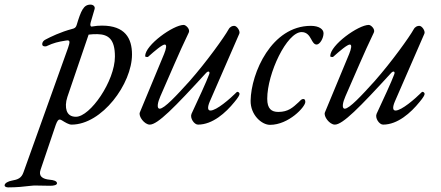

<svg xmlns="http://www.w3.org/2000/svg" viewBox="-143 -526 1913 832"><path d="M-107 286C-71 286 -41 283 -8 279C-2 278 6 278 15 278C32 278 54 279 75 279C90 279 104 276 104 268C104 258 87 254 74 253C40 250 23 237 33 209L99 14C105 -2 110 -8 115 -8C118 -8 122 -7 126 -4C139 4 155 14 167 14C299 14 429 -163 429 -290C429 -360 399 -415 299 -415C285 -415 272 -414 255 -411C250 -410 246 -416 250 -429L267 -487C270 -499 260 -506 249 -506C219 -506 208 -480 189 -417C186 -407 180 -403 171 -401C118 -387 76 -366 55 -355C47 -351 40 -345 40 -334C40 -328 45 -325 52 -325C54 -325 58 -325 61 -327C89 -340 109 -345 141 -350C144 -350 147 -351 149 -351C161 -351 160 -343 152 -319L-41 220C-50 246 -65 252 -93 257C-105 259 -123 267 -123 277C-123 284 -114 286 -107 286ZM186 -20C165 -20 152 -29 146 -46C141 -61 141 -82 149 -106L241 -376C255 -378 267 -378 279 -378C327 -377 355 -356 355 -281C355 -175 248 -20 186 -20Z M506 14C540 14 612 -59 751 -211C754 -214 757 -216 760 -216C764 -216 767 -212 763 -203C753 -175 715 -93 687 -33C679 -15 698 14 715 14C778 14 835 -37 873 -84C889 -103 895 -114 895 -119C895 -124 890 -128 886 -128C885 -128 884 -128 883 -127C853 -97 795 -47 769 -47C757 -47 755 -60 766 -86L894 -380C899 -391 884 -414 872 -414C864 -414 854 -411 847 -398C830 -367 753 -259 678 -174C622 -112 569 -55 549 -55C535 -55 540 -82 552 -109C592 -199 631 -294 675 -385C682 -399 663 -418 653 -418C608 -418 486 -331 486 -283C486 -280 490 -279 494 -279C496 -279 498 -279 499 -280C528 -306 560 -333 571 -333C581 -333 577 -314 568 -292L463 -39C456 -22 483 14 506 14Z M1027 15C1108 15 1180 -63 1180 -84C1180 -91 1178 -97 1172 -97C1164 -97 1161 -93 1152 -84C1126 -60 1106 -41 1063 -41C1034 -41 1015 -54 1015 -98C1015 -208 1100 -387 1164 -387C1186 -387 1197 -372 1205 -357C1212 -344 1218 -333 1229 -333C1243 -333 1259 -360 1259 -382C1259 -399 1240 -414 1204 -414C1034 -414 945 -210 943 -90C942 -28 991 15 1027 15Z M1308 14C1342 14 1414 -59 1553 -211C1556 -214 1559 -216 1562 -216C1566 -216 1569 -212 1565 -203C1555 -175 1517 -93 1489 -33C1481 -15 1500 14 1517 14C1580 14 1637 -37 1675 -84C1691 -103 1697 -114 1697 -119C1697 -124 1692 -128 1688 -128C1687 -128 1686 -128 1685 -127C1655 -97 1597 -47 1571 -47C1559 -47 1557 -60 1568 -86L1696 -380C1701 -391 1686 -414 1674 -414C1666 -414 1656 -411 1649 -398C1632 -367 1555 -259 1480 -174C1424 -112 1371 -55 1351 -55C1337 -55 1342 -82 1354 -109C1394 -199 1433 -294 1477 -385C1484 -399 1465 -418 1455 -418C1410 -418 1288 -331 1288 -283C1288 -280 1292 -279 1296 -279C1298 -279 1300 -279 1301 -280C1330 -306 1362 -333 1373 -333C1383 -333 1379 -314 1370 -292L1265 -39C1258 -22 1285 14 1308 14Z"/></svg>

Font: EB Garamond
Style: Italic
Weight: 400
Italic angle: -17.2°
Designer: Georg Duffner and Octavio Pardo
Foundry: Georg Duffner
Version: Version 1.000;PS 001.000;hotconv 1.0.88;makeotf.lib2.5.64775